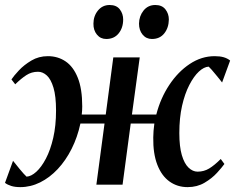

<svg xmlns="http://www.w3.org/2000/svg" viewBox="-30 -758 964 788"><path d="M53.5 10Q31.5 10 16.2 5.2Q1 0.5 -9.5 -7.5L23.5 -98Q27.5 -93 34.8 -84Q42 -75 50.5 -64.5Q59 -54 66.8 -45.5Q74.5 -37 79 -33Q98 -34 119 -53Q140 -72 158.5 -107.2Q177 -142.5 188.5 -192.2Q200 -242 200 -304.5Q200 -363 189.5 -398Q179 -433 162.2 -448.2Q145.5 -463.5 126 -463.5Q99.5 -463.5 78 -449.5Q56.5 -435.5 32.5 -412L17 -432Q26.5 -446.5 47.5 -469Q68.5 -491.5 98.8 -509.5Q129 -527.5 166.5 -527.5Q207.5 -527.5 239.2 -506Q271 -484.5 289.2 -439Q307.5 -393.5 307.5 -321.5Q307.5 -313.5 307 -304.8Q306.5 -296 305.5 -288H404L435 -522.5H543.5L511.5 -288H611.5Q628.5 -354.5 664.5 -409Q700.5 -463.5 748.8 -495.5Q797 -527.5 851 -527.5Q873 -527.5 888.2 -523Q903.5 -518.5 914.5 -509.5L881.5 -419.5Q878 -424.5 870.5 -433.5Q863 -442.5 854.5 -453Q846 -463.5 838.5 -472Q831 -480.5 826.5 -484.5Q807 -483.5 786.2 -464.2Q765.5 -445 747 -409.2Q728.5 -373.5 717.2 -323.8Q706 -274 706 -212Q706 -156.5 716.2 -121.5Q726.5 -86.5 743.8 -70Q761 -53.5 781 -53.5Q807 -53.5 828.5 -66.5Q850 -79.5 876 -105.5L891 -85Q881.5 -71.5 860.8 -48.8Q840 -26 809.5 -8Q779 10 740 10Q698 10 665.8 -13Q633.5 -36 615.8 -81.5Q598 -127 599 -194Q599 -207 600.2 -221Q601.5 -235 603.5 -251H506.5L473 0H365.5L399 -251H300Q288 -195 264 -147.2Q240 -99.5 207 -64.2Q174 -29 134.8 -9.5Q95.5 10 53.5 10ZM406 -598Q382.5 -598 367.8 -616Q353 -634 353.5 -661Q353.5 -692 372 -714.8Q390.5 -737.5 420 -737.5Q448 -737.5 461.8 -719.5Q475.5 -701.5 475.5 -678Q475.5 -644 457 -621Q438.5 -598 406 -598ZM593.5 -598Q570 -598 555.2 -616Q540.5 -634 540.5 -661Q541 -692 559.2 -714.8Q577.5 -737.5 607.5 -737.5Q635 -737.5 649 -719.5Q663 -701.5 663 -678Q662.5 -644 644.2 -621Q626 -598 593.5 -598Z"/></svg>

Font: Merriweather 96pt Medium
Style: Italic
Weight: 500
Italic angle: -7.8°
Version: Version 2.101